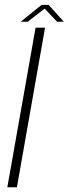

<svg xmlns="http://www.w3.org/2000/svg" viewBox="-20 -792 290 812"><path d="M11 0H51.5L170.5 -675H130.5ZM67.5 -700H97L169 -755.5L221.5 -700H250L185.5 -771.5H156Z"/></svg>

Font: Anybody SemiCondensed ExtraLight
Style: Italic
Weight: 250
Width: 4
Italic angle: -10°
Version: Version 1.113;gftools[0.9.25]